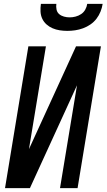

<svg xmlns="http://www.w3.org/2000/svg" viewBox="-20 -975 552 995"><path d="M6 0 127 -735H218L130 -202L374 -735H503L382 0H291L379 -533L135 0ZM329 -815Q309 -815 289.5 -818Q270 -821 252.5 -828.5Q235 -836 221 -848.5Q207 -861 199 -878Q191 -895 190 -915Q189 -935 192 -955H272Q270 -940 273 -925.5Q276 -911 286.5 -902Q297 -893 311.5 -889Q326 -885 341 -885Q356 -885 371.5 -889Q387 -893 400.5 -902Q414 -911 422 -925.5Q430 -940 432 -955H512Q509 -935 501 -915Q493 -895 480 -878Q467 -861 449 -848.5Q431 -836 410.5 -828.5Q390 -821 369.5 -818Q349 -815 329 -815Z"/></svg>

Font: Iosevka SS18 Medium
Style: Italic
Weight: 500
Italic angle: -9°
Monospace: yes
Designer: Belleve Invis
Foundry: Belleve Invis
Version: Version 25.1.1; ttfautohint (v1.8.4)